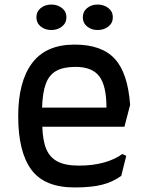

<svg xmlns="http://www.w3.org/2000/svg" viewBox="-20 -812 642 844"><path d="M60 -301Q60 -453 121 -534.5Q182 -616 308 -616Q427 -616 484.5 -553.5Q542 -491 552 -351L527 -255H166Q168 -193 183.5 -156.5Q199 -120 233 -102Q267 -84 327 -84Q388 -84 436.5 -97.5Q485 -111 518 -135L535 -127L513 -39Q476 -12 429 0Q382 12 308 12Q175 12 117.5 -66.5Q60 -145 60 -301ZM448 -339Q448 -435 416.5 -476.5Q385 -518 312 -518Q259 -518 227.5 -500.5Q196 -483 181.5 -444Q167 -405 165 -339ZM140 -736Q140 -761 159 -776.5Q178 -792 206 -792Q233 -792 252.5 -776.5Q272 -761 272 -736Q272 -711 252.5 -695.5Q233 -680 206 -680Q178 -680 159 -695.5Q140 -711 140 -736ZM344 -736Q344 -761 363 -776.5Q382 -792 409 -792Q437 -792 456.5 -776.5Q476 -761 476 -736Q476 -711 456.5 -695.5Q437 -680 409 -680Q382 -680 363 -695.5Q344 -711 344 -736Z"/></svg>

Font: Farro
Style: Regular
Weight: 400
Designer: Aceler Chua
Foundry: Grayscale Limited
Version: Version 1.101